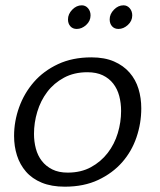

<svg xmlns="http://www.w3.org/2000/svg" viewBox="-20 -691 604 723"><path d="M236 -618Q236 -638 252 -654.5Q268 -671 288 -671Q302 -671 311.5 -660Q321 -649 321 -633Q321 -612 304.5 -597Q288 -582 269 -582Q254 -582 245 -592Q236 -602 236 -618ZM393 -618Q393 -638 409 -654.5Q425 -671 445 -671Q459 -671 468.5 -660Q478 -649 478 -633Q478 -612 461.5 -597Q445 -582 426 -582Q411 -582 402 -592Q393 -602 393 -618ZM324 -475Q374 -475 409.5 -459.5Q445 -444 468 -417.5Q491 -391 501.5 -356.5Q512 -322 512 -283Q512 -227 494 -174Q476 -121 440 -80Q404 -39 350 -13.5Q296 12 224 12Q174 12 137.5 -3Q101 -18 78 -44.5Q55 -71 44 -105.5Q33 -140 33 -179Q33 -234 52 -287Q71 -340 107.5 -382Q144 -424 198.5 -449.5Q253 -475 324 -475ZM235 -41Q285 -41 322.5 -61.5Q360 -82 385.5 -115Q411 -148 423.5 -189.5Q436 -231 436 -273Q436 -303 429 -329.5Q422 -356 406.5 -376Q391 -396 367 -407.5Q343 -419 309 -419Q259 -419 221 -398.5Q183 -378 158 -345Q133 -312 120.5 -270.5Q108 -229 108 -187Q108 -158 115 -131.5Q122 -105 137.5 -85Q153 -65 177 -53Q201 -41 235 -41Z"/></svg>

Font: Quattrocento Sans
Style: Italic
Weight: 400
Designer: Pablo Impallari
Foundry: Pablo Impallari, Igino Marini, Brenda Gallo
Version: Version 2.000